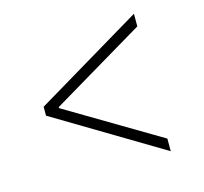

<svg xmlns="http://www.w3.org/2000/svg" viewBox="-83 -639 757 711"><g transform="rotate(-15 296.0 -283.5)"><path d="M75.7 -267.1V-301.3L487.8 -547.4V-499L129.4 -285.6V-281.7L487.8 -68.8V-20.5Z"/></g></svg>

Font: Inter Display ExtraLight
Style: Regular
Weight: 200
Designer: Rasmus Andersson
Foundry: rsms
Version: Version 4.000;git-a52131595